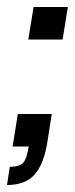

<svg xmlns="http://www.w3.org/2000/svg" viewBox="-37 -419 214 549"><path d="M-17 110 -9 58Q19 58 29.5 46Q40 34 45 0H-1L14 -93H111L99 -16Q89 49 62.5 79.5Q36 110 -17 110ZM44 -306 59 -399H157L142 -306Z"/></svg>

Font: Rokkitt SemiBold
Style: Italic
Weight: 600
Italic angle: -9°
Designer: Vernon Adams
Foundry: Vernon Adams
Version: Version 3.103